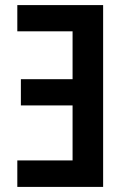

<svg xmlns="http://www.w3.org/2000/svg" viewBox="-20 -734 500 754"><path d="M48 0V-104H265V-320H62V-423H265V-611H48V-714H385V0Z"/></svg>

Font: Noto Sans Condensed SemiBold
Style: Regular
Weight: 600
Width: 3
Designer: Monotype Design Team
Foundry: Monotype Imaging Inc.
Version: Version 2.013; ttfautohint (v1.8.4.7-5d5b)